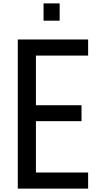

<svg xmlns="http://www.w3.org/2000/svg" viewBox="-20 -1022 588 1133"><path d="M85 91V-789H500V-694H192V-401H461V-307H192V-4H500V91ZM237 -900V-1002H332V-900Z"/></svg>

Font: Farlight84_Sys_V01
Style: Regular
Weight: 400
Designer: Ryoko NISHIZUKA  (kana, bopomofo & ideographs); Paul D. Hunt (Latin, Greek & Cyrillic); Sandoll Communications , Soo-you
Foundry: Adobe
Version: Version 2.004;October 29, 2024;FontCreator 14.0.0.2814 64-bi